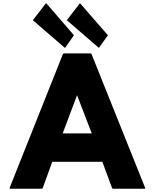

<svg xmlns="http://www.w3.org/2000/svg" viewBox="-20 -1149 950 1176"><path d="M364 -332 452 -566 542 -332ZM537 -822H370L365 -817L38 4L41 7H238L242 2L300 -158H607L666 2L671 7H867L870 4L541 -817ZM266 -1126 262 -1129 259 -1126 181 -1025 185 -1022 377 -856 381 -859 433 -933ZM473 -1126 470 -1129 467 -1126 389 -1025 393 -1022 585 -856 588 -859 641 -933ZM266 -1126V-1125ZM185 -1022ZM473 -1126V-1125ZM393 -1022H392Z"/></svg>

Font: Hussar Woodtype
Style: Bd
Weight: 900
Foundry: Cannot Into Space Fonts
Version: Version 1.07